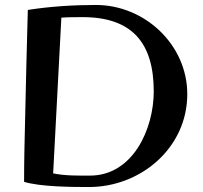

<svg xmlns="http://www.w3.org/2000/svg" viewBox="-20 -733 816 773"><path d="M734 -354C734 -553 563 -713 366 -713C275 -713 181 -707 92 -693C88 -545 84 -396 81 -248C79 -167 77 -87 77 -6V-1C141 19 268 20 338 20C547 20 734 -138 734 -354ZM599 -365C599 -215 516 -26 342 -26C294 -26 242 -25 194 -35L227 -662C256 -664 285 -664 313 -664C512 -664 599 -560 599 -365Z"/></svg>

Font: Original Surfer
Style: Regular
Weight: 400
Designer: Astigmatic (AOETI)
Foundry: Astigmatic (AOETI)
Version: Version 1.001